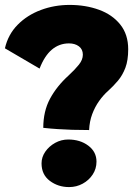

<svg xmlns="http://www.w3.org/2000/svg" viewBox="-25 -756 563 781"><path d="M337.5 -227Q299 -227 268.8 -228Q238.5 -229 210.8 -230.8Q183 -232.5 151 -236Q151 -303.5 178.5 -354.5Q206 -405.5 254 -449Q279.5 -472.5 295.8 -492.8Q312 -513 312 -533.5Q312 -555.5 296 -567.5Q280 -579.5 255.5 -579.5Q235.5 -579.5 218 -573Q200.5 -566.5 185.8 -554Q171 -541.5 158.5 -522.2Q146 -503 136 -477L-5 -559.5Q8 -616 46.8 -655.2Q85.5 -694.5 140.8 -715.2Q196 -736 258 -736Q323.5 -736 377.8 -716.2Q432 -696.5 464.2 -656.2Q496.5 -616 496.5 -555.5Q496.5 -510.5 485 -480.2Q473.5 -450 455 -428Q436.5 -406 415 -386.5Q395.5 -369.5 378.2 -345.2Q361 -321 350 -291.5Q339 -262 337.5 -227ZM256 5Q211.5 5 177.8 -20.2Q144 -45.5 144 -91.5Q144 -117 159.2 -139Q174.5 -161 199.2 -174.8Q224 -188.5 252.5 -188.5Q301 -188.5 334.2 -163.5Q367.5 -138.5 367.5 -98.5Q367.5 -69.5 352 -46Q336.5 -22.5 311.2 -8.8Q286 5 256 5Z"/></svg>

Font: Grandstander Thin ExtraBold
Style: Regular
Weight: 800
Version: Version 1.200